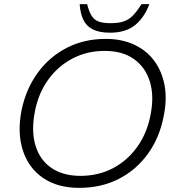

<svg xmlns="http://www.w3.org/2000/svg" viewBox="-20 -898 855 928"><path d="M363 10Q258 10 188 -38Q118 -86 90.5 -171Q63 -256 84 -364Q105 -467 161.5 -545Q218 -623 302 -666.5Q386 -710 491 -710Q569 -710 629 -682Q689 -654 726 -603.5Q763 -553 775.5 -485Q788 -417 771 -336Q751 -232 694.5 -154Q638 -76 553.5 -33Q469 10 363 10ZM369 -48Q455 -48 525 -84.5Q595 -121 642.5 -187Q690 -253 707 -339Q726 -433 704.5 -503Q683 -573 627.5 -612.5Q572 -652 486 -652Q401 -652 331 -615.5Q261 -579 213.5 -513.5Q166 -448 149 -361Q130 -265 151.5 -194.5Q173 -124 229 -86Q285 -48 369 -48ZM512 -740Q460 -740 428.5 -756Q397 -772 382.5 -803Q368 -834 365 -878H401Q410 -843 422 -823Q434 -803 455.5 -794.5Q477 -786 515 -786Q553 -786 578 -794.5Q603 -803 622.5 -823Q642 -843 664 -878H702Q677 -812 632 -776Q587 -740 512 -740Z"/></svg>

Font: REM ExtraLight
Style: Italic
Weight: 250
Italic angle: -11°
Designer: Octavio Pardo
Foundry: Ashler Design
Version: Version 1.005;gftools[0.9.28]